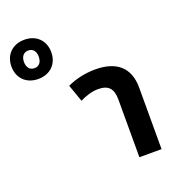

<svg xmlns="http://www.w3.org/2000/svg" viewBox="-416 -1000 1035 1123"><g transform="rotate(-20 101.0 -438.0)"><path d="M-139 -632C-63 -632 -15 -683 -15 -754C-15 -825 -63 -876 -139 -876C-215 -876 -263 -825 -263 -754C-263 -683 -215 -632 -139 -632ZM-139 -699C-168 -699 -185 -721 -185 -754C-185 -787 -168 -809 -139 -809C-109 -809 -93 -787 -93 -754C-93 -721 -109 -699 -139 -699ZM54 -426C89 -444 129 -457 168 -457C235 -457 259 -423 259 -359V0H397V-384C397 -508 323 -571 192 -571C125 -571 66 -556 16 -533Z"/></g></svg>

Font: Noto Sans Thai Looped SemiCondensed
Style: Bold
Weight: 700
Width: 4
Designer: Sasikarn Vongin, Ben Mitchell
Foundry: The Fontpad Ltd
Version: Version 1.001